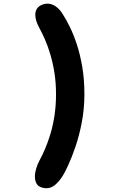

<svg xmlns="http://www.w3.org/2000/svg" viewBox="-20 -791 659 1041"><path d="M198.6 222.6Q183.4 216.1 176.3 201Q169.2 186 169.2 166.2Q169.2 146 176.2 122.8Q183.3 99.6 194.4 78.5Q209 52 224.5 16Q240 -20.1 253.6 -65.3Q267.2 -110.6 275.4 -164.3Q283.7 -218.1 283.7 -280Q283.7 -341.9 275.2 -395.8Q266.7 -449.8 253.2 -495Q239.8 -540.2 224.1 -576.2Q208.3 -612.2 193.8 -638.6Q171.4 -679.3 171.4 -710.7Q171.4 -747.2 202.4 -762.8Q220.6 -771.3 237 -771.3Q260 -771.3 281.3 -756.8Q302.7 -742.2 319 -716.2Q337.9 -687.1 358.5 -645.3Q379.1 -603.6 397 -549.1Q414.8 -494.6 426.2 -427.3Q437.6 -360.1 437.6 -280Q437.6 -199.9 423.3 -126.6Q409.1 -53.2 388.4 6.7Q367.7 66.7 348.5 107.5Q329.4 148.2 319.3 163.6Q299.7 194.1 278.3 211.8Q257 229.6 231.5 229.6Q224.1 229.6 215.7 228Q207.2 226.5 198.6 222.6Z"/></svg>

Font: Sono ExtraLight
Style: Regular
Weight: 200
Designer: Tyler Finck
Foundry: Tyler Finck
Version: Version 2.112